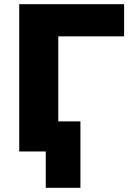

<svg xmlns="http://www.w3.org/2000/svg" viewBox="-20 -725 633 919"><path d="M199 174V0H86V-144H365V174ZM72 0V-705H574V-551H259V0Z"/></svg>

Font: Nunito Sans 10pt Black
Style: Regular
Weight: 900
Designer: Vernon Adams
Foundry: Vernon Adams
Version: Version 3.101;gftools[0.9.27]